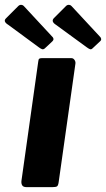

<svg xmlns="http://www.w3.org/2000/svg" viewBox="-66 -769 436 789"><path d="M175 -20Q173 -6 168 -3Q163 0 149 0H43Q30 0 25.5 -7Q21 -14 22 -25L91 -515Q92 -525 95 -527.5Q98 -530 105 -530H228Q235 -530 240 -523Q245 -516 244 -508ZM10 -745Q16 -750 22.5 -749Q29 -748 32 -744L148 -619Q152 -616 153.5 -610.5Q155 -605 149 -599L118 -570Q112 -565 106.5 -567Q101 -569 93 -575L-32 -667Q-55 -681 -41 -694ZM206 -745Q212 -750 218.5 -749Q225 -748 228 -744L344 -619Q348 -616 349.5 -610Q351 -604 345 -599L314 -570Q309 -565 303.5 -567Q298 -569 290 -575L164 -667Q142 -681 156 -695Z"/></svg>

Font: Libre Franklin Thin
Style: Bold Italic
Weight: 700
Italic angle: -8°
Version: Version 3.000